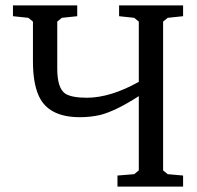

<svg xmlns="http://www.w3.org/2000/svg" viewBox="-20 -691 731 711"><path d="M28 -631V-671H266V-631L209 -625L192 -611V-437Q192 -364 222 -344Q246 -329 303 -329Q391 -330 494 -388V-611L477 -625L421 -631V-671H658V-631L601 -625L584 -611V-60L601 -46L658 -41V0H415V-41L477 -46L494 -60V-335Q407 -279 350 -265Q314 -257 276 -257Q160 -257 124 -335Q102 -383 102 -464V-611L85 -625Z"/></svg>

Font: Khartiya
Style: Regular
Weight: 500
Version: Version 1.0.1